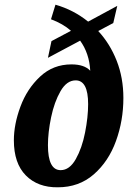

<svg xmlns="http://www.w3.org/2000/svg" viewBox="-20 -787 559 817"><path d="M505 -370Q505 -274 473.5 -187Q442 -100 379 -45Q316 10 226 10Q141 11 90 -40.5Q39 -92 39 -190Q39 -258 67 -333.5Q95 -409 150.5 -461Q206 -513 284 -513Q339 -513 364 -486Q360 -560 321 -614L184 -541L199 -612L282 -656Q248 -686 197 -705L216 -767Q293 -745 355 -695L479 -762L462 -689L398 -655Q448 -601 476.5 -528.5Q505 -456 505 -370ZM355 -344Q355 -445 302 -445Q264 -445 237.5 -399Q211 -353 197.5 -288Q184 -223 184 -169Q184 -63 238 -63Q276 -63 302.5 -110Q329 -157 342 -223Q355 -289 355 -344Z"/></svg>

Font: Noto Serif CondExtraBold
Style: Italic
Weight: 800
Width: 3
Italic angle: -12°
Designer: Monotype Design Team
Foundry: Monotype Imaging Inc.
Version: Version 1.001